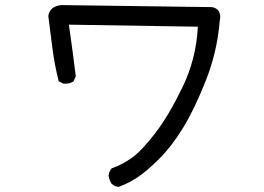

<svg xmlns="http://www.w3.org/2000/svg" viewBox="-20 -676 1040 755"><path d="M446 59Q431 57 419 47Q409 31 407 14Q409 -2 419 -14Q462 -29 500 -56.5Q538 -84 591 -153Q644 -222 698 -334Q752 -446 758 -571L251 -579Q268 -459 278 -376L269 -356Q255 -347 237 -347H230L211 -356Q195 -419 186.5 -483.5Q178 -548 170 -613Q175 -651 221 -656L814 -648Q846 -641 846 -610Q846 -602 844 -593Q834 -472 789.5 -359.5Q745 -247 700 -173.5Q655 -100 605.5 -51Q556 -2 520.5 21.5Q485 45 446 59Z"/></svg>

Font: Xiaolai SC
Style: Regular
Weight: 400
Designer: Nozomi Seto 瀬戸のぞみ
Version: Version 3.11;December 4, 2020;FontCreator 13.0.0.2613 64-bit